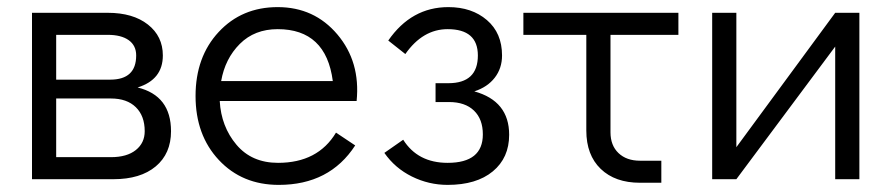

<svg xmlns="http://www.w3.org/2000/svg" viewBox="-20 -504 2507 540"><path d="M367 -258Q461 -235 461 -135Q461 -72 418 -36Q375 0 299 0H70V-468H283Q354 -468 396 -435Q438 -402 438 -348Q438 -280 367 -258ZM138 -406V-280H290Q363 -280 363 -348Q363 -376 342 -391Q321 -406 283 -406ZM292 -62Q337 -62 362 -82Q387 -102 387 -135Q387 -178 362 -202.5Q337 -227 292 -227H138V-62Z M761 -484Q864 -484 929 -407Q994 -330 983 -220H598Q602 -148 645 -97Q688 -46 762 -46Q874 -46 925 -131L979 -95Q907 16 764 16Q661 16 595.5 -54Q530 -124 530 -234Q530 -344 595 -414Q660 -484 761 -484ZM602 -276H916Q897 -422 761 -422Q696 -422 654.5 -380.5Q613 -339 602 -276Z M1239 16Q1186 16 1138.5 -7.5Q1091 -31 1061 -74L1114 -111Q1155 -46 1239 -46Q1338 -46 1338 -126Q1338 -169 1313 -193Q1288 -217 1243 -217H1205V-270H1241Q1324 -270 1324 -348Q1324 -422 1239 -422Q1169 -422 1120 -352L1072 -390Q1137 -484 1241 -484Q1307 -484 1349.5 -447.5Q1392 -411 1392 -348Q1392 -312 1371.5 -285.5Q1351 -259 1314 -247Q1412 -220 1412 -125Q1412 -60 1366 -22Q1320 16 1239 16Z M1452 -406V-468H1888V-406H1697V-132Q1697 -95 1719.5 -73.5Q1742 -52 1780 -52H1840V10H1780Q1710 10 1669.5 -29Q1629 -68 1629 -137V-406Z M2329 -468H2397V0H2329V-373L2051 0H1983V-468H2051V-90Z"/></svg>

Font: Didact Gothic
Style: Regular
Weight: 400
Designer: Daniel Johnson
Foundry: Daniel Johnson
Version: Version 2.101;PS 002.101;hotconv 1.0.88;makeotf.lib2.5.64775